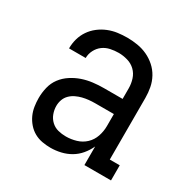

<svg xmlns="http://www.w3.org/2000/svg" viewBox="-128 -644 756 769"><g transform="rotate(30 250.0 -260.0)"><path d="M201 8Q182 8 162.5 4.5Q143 1 126 -8.5Q109 -18 96 -33Q83 -48 75 -65.5Q67 -83 64 -102.5Q61 -122 61 -141Q61 -166 67 -191Q73 -216 88 -236Q103 -256 124.5 -270Q146 -284 169.5 -292Q193 -300 218 -303Q243 -306 268 -306H354V-355Q354 -376 347.5 -396.5Q341 -417 326 -431.5Q311 -446 290 -452Q269 -458 249 -458Q230 -458 211 -454Q192 -450 177 -439Q162 -428 153 -410.5Q144 -393 144 -374Q144 -374 144 -374Q144 -374 144 -374H67Q67 -374 67 -374Q67 -374 67 -374Q67 -397 73 -418.5Q79 -440 91.5 -458.5Q104 -477 122 -491Q140 -505 161 -513.5Q182 -522 204 -525Q226 -528 249 -528Q272 -528 296 -524Q320 -520 341.5 -510Q363 -500 381 -484Q399 -468 410.5 -447Q422 -426 426.5 -402.5Q431 -379 431 -355V-70H477V0H354V-86Q344 -64 328.5 -45.5Q313 -27 292.5 -15Q272 -3 248.5 2.5Q225 8 201 8ZM232 -62Q256 -62 279.5 -69Q303 -76 320.5 -92.5Q338 -109 346 -132.5Q354 -156 354 -180V-236H268Q253 -236 238.5 -234.5Q224 -233 210 -229.5Q196 -226 182.5 -219.5Q169 -213 158.5 -202.5Q148 -192 143 -178Q138 -164 138 -149Q138 -131 144.5 -113.5Q151 -96 164.5 -83.5Q178 -71 195.5 -66.5Q213 -62 232 -62Z"/></g></svg>

Font: Iosevka Slab
Style: Regular
Weight: 400
Monospace: yes
Designer: Belleve Invis
Foundry: Belleve Invis
Version: Version 11.2.4; ttfautohint (v1.8.3)